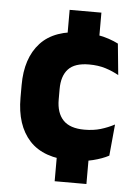

<svg xmlns="http://www.w3.org/2000/svg" viewBox="-51 -632 549 774"><g transform="rotate(5 223.5 -245.0)"><path d="M328 -429.5H199.5V-591.5H328ZM328 102H199.5V-68.5H328ZM263 13Q146 13 89.5 -48.5Q33 -110 33 -221.5V-272.5Q33 -382 89.5 -443.5Q146 -505 262.5 -505Q292.5 -505 318.5 -500.8Q344.5 -496.5 366.5 -489Q388.5 -481.5 405 -473L417.5 -346.5Q393 -360.5 363.5 -369.8Q334 -379 297 -379Q239 -379 213 -351Q187 -323 187 -270V-227.5Q187 -173.5 214.5 -144.5Q242 -115.5 300.5 -115.5Q337 -115.5 366.2 -124.2Q395.5 -133 422 -147L410 -20Q384 -6 346 3.5Q308 13 263 13Z"/></g></svg>

Font: Anek Bangla
Style: Bold
Weight: 700
Designer: Sulekha Rajkumar (Bangla), Yesha Goshar (Latin)
Foundry: Ek Type
Version: Version 1.003